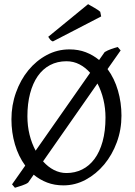

<svg xmlns="http://www.w3.org/2000/svg" viewBox="-20 -864 640 910"><path d="M480 -307.1Q480 -350.6 470.2 -391.8Q460.4 -433.1 441.9 -468.3L184.1 -99.1Q207.5 -72.8 235.8 -58.3Q264.2 -43.9 294.9 -43.9Q335.4 -43.9 369.4 -60.8Q403.3 -77.6 428 -110.8Q452.6 -144 466.3 -193.4Q480 -242.7 480 -307.1ZM109.9 -313Q109.9 -267.1 120.1 -225.6Q130.4 -184.1 148.9 -149.9L407.2 -519Q384.8 -544.4 356.4 -559.1Q328.1 -573.7 294.9 -573.7Q251.5 -573.7 217 -555.4Q182.6 -537.1 158.9 -503.2Q135.3 -469.2 122.6 -420.9Q109.9 -372.6 109.9 -313ZM489.7 -536.6Q522.5 -492.2 539.1 -434.6Q555.7 -377 555.7 -315.9Q555.7 -249.5 533.7 -189.7Q511.7 -129.9 473.9 -84.5Q436 -39.1 386.2 -12.2Q336.4 14.6 280.8 14.6Q238.3 14.6 203.4 1.2Q168.5 -12.2 139.6 -36.1L113.8 1Q109.4 4.9 101.3 8.5Q93.3 12.2 84 15.4Q74.7 18.6 65.7 21.2Q56.6 23.9 50.8 25.9L37.1 9.8L99.6 -79.1Q67.4 -123 50.8 -179.7Q34.2 -236.3 34.2 -298.8Q34.2 -365.2 55.7 -425.3Q77.1 -485.4 114.3 -530.8Q151.4 -576.2 201.4 -603Q251.5 -629.9 309.1 -629.9Q351.6 -629.9 386.5 -616.5Q421.4 -603 449.7 -579.6L476.1 -617.2Q489.7 -625.5 506.3 -631.3Q522.9 -637.2 538.1 -641.1L551.8 -625ZM230.5 -667.5Q222.2 -670.9 218.5 -675.5Q214.8 -680.2 208.5 -689.5L397.5 -844.2Q402.3 -841.3 410.6 -836.7Q418.9 -832 427.7 -826.9Q436.5 -821.8 443.8 -816.9Q451.2 -812 455.1 -808.1L459.5 -786.1Z"/></svg>

Font: Gentium Plus
Style: Regular
Weight: 400
Designer: J. Victor Gaultney, Annie Olsen, Iska Routamaa
Foundry: SIL International
Version: Version 1.510